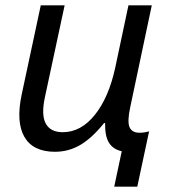

<svg xmlns="http://www.w3.org/2000/svg" viewBox="-20 -556 634 716"><path d="M406 140 434 8Q402 1 386.5 -23.5Q371 -48 372 -97H368Q323 -41 279.5 -15.5Q236 10 185 10Q103 10 71 -45.5Q39 -101 61 -204L132 -536H221L148 -196Q133 -128 150.5 -95.5Q168 -63 214 -63Q282 -63 334 -128Q386 -193 410 -305L459 -536H546L466 -158Q454 -103 463 -82Q472 -61 500 -61Q511 -61 519.5 -62.5Q528 -64 536 -66L492 140Z"/></svg>

Font: Noto Sans
Style: Italic
Weight: 400
Italic angle: -12°
Designer: Monotype Design Team
Foundry: Monotype Imaging Inc.
Version: Version 2.013; ttfautohint (v1.8.4.7-5d5b)